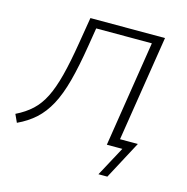

<svg xmlns="http://www.w3.org/2000/svg" viewBox="-106 -591 791 813"><g transform="rotate(15 289.5 -185.0)"><path d="M396 130 466 0H399L405 -37H524L435 130ZM6 9 -10 -26Q31 -46 59.5 -72.5Q88 -99 108 -139Q128 -179 143.5 -239Q159 -299 173 -385L192 -500H519L440 0H398L471 -464H227L214 -384Q199 -291 181.5 -225.5Q164 -160 140 -115.5Q116 -71 83.5 -41.5Q51 -12 6 9Z"/></g></svg>

Font: Mulish ExtraLight
Style: Italic
Weight: 200
Italic angle: -9°
Designer: Vernon Adams
Foundry: Vernon Adams
Version: Version 3.603